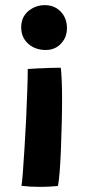

<svg xmlns="http://www.w3.org/2000/svg" viewBox="-20 -724 345 747"><path d="M158 -529.5Q116.5 -529.5 89.5 -554Q62.5 -578.5 62.5 -617.5Q62.5 -658 90.5 -681Q118.5 -704 154 -704Q192 -704 216.2 -678.8Q240.5 -653.5 240.5 -614.5Q240.5 -579 217.2 -554.2Q194 -529.5 158 -529.5ZM205.5 -0.5Q197 0.5 176.2 1.8Q155.5 3 133 3Q96 3 63.5 -1Q66 -14 69 -54.5Q72 -95 75.5 -150Q79 -205 81.8 -263.8Q84.5 -322.5 86.2 -373.5Q88 -424.5 88 -455.5Q99.5 -456.5 125 -457.8Q150.5 -459 176.5 -459.8Q202.5 -460.5 216.5 -460.5Q218.5 -445.5 220 -413.5Q221.5 -381.5 221.5 -341.5Q221.5 -295.5 220.2 -243Q219 -190.5 217 -141Q215 -91.5 212 -54Q209 -16.5 205.5 -0.5Z"/></svg>

Font: Grandstander SemiBold
Style: Regular
Weight: 600
Designer: Tyler Finck
Foundry: Etcetera Type Co
Version: Version 1.200; ttfautohint (v1.8.3)